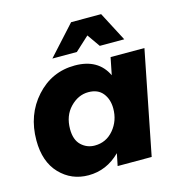

<svg xmlns="http://www.w3.org/2000/svg" viewBox="-112 -863 911 970"><g transform="rotate(-15 343.0 -378.0)"><path d="M584 -610H456L409 -677L336 -610H208L347 -763H504ZM233 7Q144 7 83.5 -56Q23 -119 23 -231Q23 -365 105 -456Q187 -547 308 -547Q430 -547 476 -451L494 -541H671L564 0H386L399 -64Q328 7 233 7ZM302 -130Q362 -130 401 -176.5Q440 -223 440 -287Q440 -335 414.5 -367Q389 -399 339 -399Q286 -399 244 -355.5Q202 -312 202 -242Q202 -186 231.5 -158Q261 -130 302 -130Z"/></g></svg>

Font: Argentum Sans
Style: Bold Italic
Weight: 700
Italic angle: -11°
Designer: Julieta Ulanovsky (font), Cristiano Sobral (main changes and remaster)
Foundry: Julieta Ulanovsky (font), Cristiano Sobral (main changes and remaster)
Version: Version 2.007;June 15, 2022;FontCreator 14.0.0.2814 64-bit; 